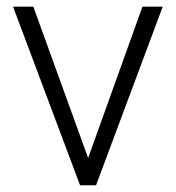

<svg xmlns="http://www.w3.org/2000/svg" viewBox="-20 -548 521 568"><path d="M240.7 -80.6 401.4 -528.3H461.4L264.2 0H216.8L18.6 -528.3H78.6Z"/></svg>

Font: SteelSelectRoboto
Style: Regular
Weight: 300
Designer: Google
Version: Version 2.137; 2017